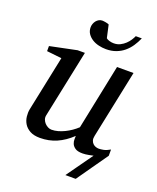

<svg xmlns="http://www.w3.org/2000/svg" viewBox="-153 -777 833 1020"><g transform="rotate(20 263.5 -267.5)"><path d="M523.9 -23.9Q489.3 24.9 462.4 63.5L400.9 151.4Q400.9 151.9 391.8 151.6Q382.8 151.4 371.6 151.4H342.3L447.8 3.4Q436 6.3 423.8 8.3Q404.3 12.2 388.2 12.2Q359.9 12.2 346.2 2.7Q332.5 -6.8 327.4 -19.3Q322.3 -31.7 322.8 -44.4Q323.2 -57.1 323.2 -63Q283.7 -25.4 240.5 -6.6Q197.3 12.2 147 12.2Q112.3 12.2 90.3 0Q68.4 -12.2 57.1 -30.8Q45.9 -49.3 43.5 -71.3Q41 -93.3 44.9 -112.8L109.9 -424.8L25.9 -434.1V-462.9L176.8 -494.1H217.8L138.2 -112.8Q135.3 -100.1 139.4 -88.6Q143.6 -77.1 151.6 -68.6Q159.7 -60.1 169.9 -54.9Q180.2 -49.8 189.9 -49.8Q208 -49.8 226.3 -54.9Q244.6 -60.1 262.7 -68.8Q280.8 -77.6 297.4 -89.1Q314 -100.6 328.1 -113.8L403.8 -481.9H497.1L417 -97.2Q413.6 -81.5 417 -71Q420.4 -60.5 427.5 -53.7Q434.6 -46.9 443.6 -43.9Q452.6 -41 460.9 -41Q470.7 -41 486.8 -43.9Q502.9 -46.9 523.9 -59.1ZM475.6 -669.9Q464.8 -645 450.2 -623.3Q435.5 -601.6 416 -585.4Q396.5 -569.3 371.6 -560.1Q346.7 -550.8 315.4 -550.8Q294.9 -550.8 274.2 -555.7Q253.4 -560.5 237.1 -570.8Q220.7 -581.1 210.2 -596.4Q199.7 -611.8 199.7 -632.8Q199.7 -642.1 203.1 -651.9Q206.5 -661.6 212.6 -669.4Q218.8 -677.2 227.5 -682.1Q236.3 -687 246.6 -687Q250 -687 255.4 -686.3Q260.7 -685.5 266.6 -684.6Q272.5 -683.6 277.3 -682.1Q282.2 -680.7 284.7 -679.2L300.8 -606.9Q307.6 -601.1 319.6 -597.7Q331.5 -594.2 343.8 -594.2Q363.8 -594.2 379.9 -602.3Q396 -610.4 408.2 -622.1Q420.4 -633.8 428.7 -646.7Q437 -659.7 441.4 -669.9Z"/></g></svg>

Font: Charis SIL CyrE
Style: Italic
Weight: 400
Italic angle: -11°
Foundry: SIL International
Version: Version 5.000